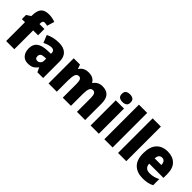

<svg xmlns="http://www.w3.org/2000/svg" viewBox="185 -1941 2983 2983"><g transform="rotate(45 1676.5 -449.0)"><path d="M373 -480H265V-66H85V-480H17V-571L88 -617V-626Q88 -734 129.5 -782.5Q171 -831 264 -831Q303 -831 335 -824.5Q367 -818 404 -805L367 -683Q353 -687 337 -690Q321 -693 304 -693Q265 -693 265 -636V-619H373Z M691 -629Q788 -629 843 -578Q898 -527 898 -429V-66H772L738 -139H735Q703 -96 666.5 -76Q630 -56 567 -56Q496 -56 454.5 -104.5Q413 -153 413 -235Q413 -324 469.5 -367Q526 -410 633 -415L718 -418V-428Q718 -464 701.5 -480Q685 -496 656 -496Q626 -496 590 -485Q554 -474 515 -455L465 -579Q510 -603 566.5 -616Q623 -629 691 -629ZM680 -311Q634 -309 614.5 -292.5Q595 -276 595 -245Q595 -216 608.5 -202.5Q622 -189 644 -189Q675 -189 696.5 -211Q718 -233 718 -268V-313Z M1643 -629Q1730 -629 1775.5 -580Q1821 -531 1821 -426V-66H1641V-369Q1641 -429 1626 -455Q1611 -481 1582 -481Q1540 -481 1524.5 -442Q1509 -403 1509 -326V-66H1329V-369Q1329 -428 1315 -454.5Q1301 -481 1272 -481Q1229 -481 1213.5 -438.5Q1198 -396 1198 -310V-66H1017V-619H1155L1179 -551H1186Q1205 -586 1244 -607.5Q1283 -629 1340 -629Q1396 -629 1432 -608.5Q1468 -588 1488 -553H1496Q1519 -589 1556.5 -609Q1594 -629 1643 -629Z M2032 -842Q2074 -842 2101 -823.5Q2128 -805 2128 -757Q2128 -710 2100.5 -691.5Q2073 -673 2032 -673Q1989 -673 1962.5 -691.5Q1936 -710 1936 -757Q1936 -805 1962.5 -823.5Q1989 -842 2032 -842ZM2122 -619V-66H1941V-619Z M2424 -66H2243V-826H2424Z M2725 -66H2544V-826H2725Z M3075 -629Q3187 -629 3252 -565Q3317 -501 3317 -376V-291H3004Q3005 -243 3032.5 -216Q3060 -189 3115 -189Q3162 -189 3201.5 -199.5Q3241 -210 3284 -232V-97Q3245 -76 3200 -66Q3155 -56 3092 -56Q2968 -56 2895.5 -125.5Q2823 -195 2823 -339Q2823 -485 2891 -557Q2959 -629 3075 -629ZM3081 -500Q3050 -500 3029.5 -479Q3009 -458 3006 -409H3152Q3152 -451 3133 -475.5Q3114 -500 3081 -500Z"/></g></svg>

Font: Noto Sans Malayalam UI SemiCondensed Black
Style: Regular
Weight: 900
Width: 4
Designer: Jelle Bosma - Monotype Design Team
Foundry: Monotype Imaging Inc.
Version: Version 2.104; ttfautohint (v1.8.4.7-5d5b)